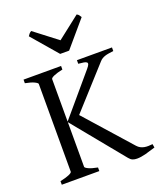

<svg xmlns="http://www.w3.org/2000/svg" viewBox="-155 -951 888 1056"><g transform="rotate(-20 289.0 -422.5)"><path d="M24.4 0V-21Q57.6 -27.8 76.4 -35.9Q95.2 -43.9 95.2 -50.8V-564Q95.2 -569.8 77.4 -578.6Q59.6 -587.4 24.4 -594.2V-615.2H244.1V-594.2Q210.9 -587.4 192.1 -579.1Q173.3 -570.8 173.3 -564V-315.4L373 -550.8Q384.3 -564 387.2 -571.8Q390.1 -579.6 385.3 -584Q380.4 -588.4 368.2 -590.6Q356 -592.8 336.9 -594.2V-615.2H542V-594.2Q526.4 -592.3 514.2 -590.3Q502 -588.4 492.2 -585.2Q482.4 -582 474.4 -577.1Q466.3 -572.3 459 -564L245.1 -327.6L481 -62Q489.7 -52.2 499.8 -46.9Q509.8 -41.5 521.2 -39.3Q532.7 -37.1 544.9 -37.4Q557.1 -37.6 569.8 -39.1L573.2 -18.1Q544.4 -8.8 515.4 -1Q486.3 6.8 462.9 6.8Q448.7 6.8 437.7 2.4Q426.8 -2 417 -14.2L173.3 -312V-50.8Q173.3 -44.9 190.9 -36.4Q208.5 -27.8 244.1 -21V0ZM314.5 -679.2H262.2L133.3 -829.1Q136.7 -834 139.2 -837.4Q141.6 -840.8 143.8 -843.3Q146 -845.7 148.7 -847.7Q151.4 -849.6 155.3 -852.1L289.6 -749L421.4 -852.1Q429.7 -847.7 433.1 -843.3Q436.5 -838.9 442.4 -829.1Z"/></g></svg>

Font: Gentium Plus Am
Style: Regular
Weight: 400
Designer: J. Victor Gaultney, Annie Olsen, Iska Routamaa, Becca Hirsbrunner
Foundry: SIL International
Version: Version 5.000